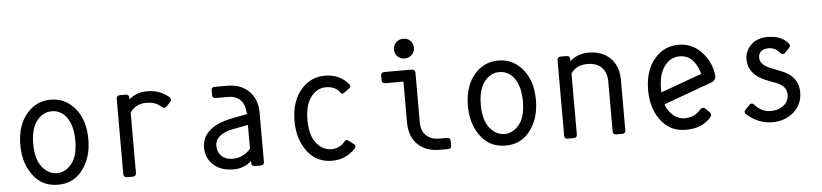

<svg xmlns="http://www.w3.org/2000/svg" viewBox="-44 -992 5362 1252"><g transform="rotate(-5 2636.5 -366.0)"><path d="M388.7 -115.7Q430.2 -166 430.2 -268.6Q430.2 -368.7 387.2 -424.3Q350.1 -471.2 293 -471.2Q237.8 -471.2 198.7 -424.3Q154.8 -370.6 154.8 -270Q154.8 -167.5 197.3 -115.7Q238.8 -65.9 293.2 -65.9Q347.7 -65.9 388.7 -115.7ZM140.1 -58.1Q70.3 -140.6 70.3 -268.6Q70.3 -400.9 139.6 -478Q201.7 -546.9 293 -546.9Q384.3 -546.9 446.3 -478Q515.6 -400.4 515.6 -268.6Q515.6 -139.6 445.8 -58.1Q388.7 9.8 293.5 9.8Q198.2 9.8 140.1 -58.1Z M747.1 0Q722.7 0 722.7 -23.9V-513.2Q722.7 -537.1 747.1 -537.1H781.2Q805.7 -537.1 805.7 -513.2V-503.9Q852.1 -546.9 924.3 -546.9Q1007.3 -546.9 1067.9 -495.1Q1074.7 -489.3 1074.7 -479Q1074.7 -469.7 1065.4 -460.4L1041.5 -436.5Q1034.7 -429.7 1026.9 -429.7Q1018.1 -429.7 1007.3 -439.5Q972.2 -472.2 913.1 -472.2Q841.8 -472.2 805.7 -417.5V-23.9Q805.7 0 781.2 0Z M1582 0Q1560.1 0 1560.1 -21.5V-34.7Q1510.7 9.8 1443.8 9.8Q1349.6 9.8 1300.3 -45.4Q1262.2 -87.9 1262.2 -148.4Q1262.2 -212.4 1309.1 -255.9Q1359.4 -302.7 1457.5 -321.8L1560.1 -341.8Q1557.6 -402.8 1529.8 -432.1Q1499 -463.9 1446.8 -463.9H1366.2Q1344.2 -463.9 1344.2 -485.4V-515.6Q1344.2 -537.1 1366.2 -537.1H1446.8Q1536.1 -537.1 1588.9 -485.8Q1643.1 -433.1 1643.1 -345.2V-21.5Q1643.1 0 1621.1 0ZM1360.8 -95.7Q1388.2 -59.6 1444.3 -59.6Q1493.2 -59.6 1534.7 -90.8Q1549.8 -101.6 1560.1 -116.2V-271L1456.5 -251Q1405.3 -241.2 1374.3 -216.1Q1343.3 -190.9 1343.3 -153.8Q1343.3 -119.6 1360.8 -95.7Z M2088.4 9.8Q1993.2 9.8 1935.1 -58.1Q1865.2 -140.6 1865.2 -268.6Q1865.2 -400.9 1934.6 -478Q1996.6 -546.9 2087.9 -546.9Q2183.6 -546.9 2241.7 -478Q2247.1 -471.7 2247.1 -464.4Q2247.1 -456.5 2238.3 -450.2L2204.6 -425.8Q2197.3 -420.4 2191.4 -420.4Q2185.1 -420.9 2178.7 -429.7Q2148.9 -471.2 2087.9 -471.2Q2032.7 -471.2 1993.7 -424.3Q1949.7 -370.6 1949.7 -270Q1949.7 -167.5 1992.2 -115.7Q2033.7 -65.9 2088.4 -65.9Q2145 -65.9 2177.7 -107.9Q2185.1 -117.2 2190.4 -117.2Q2196.3 -117.2 2203.6 -111.8L2237.8 -85.9Q2246.6 -79.1 2246.6 -71.5Q2246.6 -64 2241.2 -58.1Q2179.2 9.8 2088.4 9.8Z M2795.4 0Q2702.1 0 2649.4 -51.3Q2595.2 -104 2595.2 -196.8V-463.9H2478Q2453.6 -463.9 2453.6 -487.8V-513.2Q2453.6 -537.1 2478 -537.1H2653.8Q2678.2 -537.1 2678.2 -513.2V-186Q2678.2 -133.3 2710.9 -103Q2743.2 -73.2 2795.4 -73.2H2846.7Q2868.7 -73.2 2868.7 -51.8V-21.5Q2868.7 0 2846.7 0ZM2617.2 -742.2Q2646 -742.2 2663.1 -724.6Q2682.6 -704.6 2682.6 -677.7Q2682.6 -650.9 2663.1 -631.8Q2644 -613.3 2617.2 -613.3Q2589.4 -613.3 2571.3 -630.9Q2551.8 -649.9 2551.8 -677.7Q2551.8 -705.6 2571.3 -723.9Q2590.8 -742.2 2617.2 -742.2Z M3318.4 -115.7Q3359.9 -166 3359.9 -268.6Q3359.9 -368.7 3316.9 -424.3Q3279.8 -471.2 3222.7 -471.2Q3167.5 -471.2 3128.4 -424.3Q3084.5 -370.6 3084.5 -270Q3084.5 -167.5 3127 -115.7Q3168.5 -65.9 3222.9 -65.9Q3277.3 -65.9 3318.4 -115.7ZM3069.8 -58.1Q3000 -140.6 3000 -268.6Q3000 -400.9 3069.3 -478Q3131.3 -546.9 3222.7 -546.9Q3314 -546.9 3376 -478Q3445.3 -400.4 3445.3 -268.6Q3445.3 -139.6 3375.5 -58.1Q3318.4 9.8 3223.1 9.8Q3127.9 9.8 3069.8 -58.1Z M3630.4 0Q3608.4 0 3608.4 -21.5V-515.6Q3608.4 -537.1 3630.4 -537.1H3669.4Q3691.4 -537.1 3691.4 -515.6V-501Q3741.2 -546.9 3812.5 -546.9Q3901.9 -546.9 3954.6 -495.6Q4008.8 -442.9 4008.8 -350.1V-21.5Q4008.8 0 3986.8 0H3947.8Q3925.8 0 3925.8 -21.5V-350.1Q3925.8 -405.8 3893.6 -439.5Q3860.8 -473.6 3800.3 -473.6Q3725.6 -473.6 3691.4 -420.4V-21.5Q3691.4 0 3669.4 0Z M4402.8 9.8Q4307.6 9.8 4249.5 -58.1Q4179.7 -140.6 4179.7 -268.6Q4179.7 -400.9 4249 -478Q4311 -546.9 4402.3 -546.9Q4493.7 -546.9 4555.7 -478Q4614.3 -412.6 4623.5 -330.1Q4624 -326.7 4624 -323.2Q4624 -293.5 4592.3 -282.2L4278.3 -168Q4283.7 -144.5 4306.6 -115.7Q4347.2 -65.9 4401.9 -65.9Q4466.3 -65.9 4507.3 -113.8Q4515.6 -123.5 4526.9 -123.5Q4534.7 -123.5 4541.5 -116.7L4565.9 -92.3Q4575.2 -83 4575.2 -73.7Q4575.2 -66.9 4567.9 -58.1Q4511.2 9.8 4402.8 9.8ZM4533.2 -344.7Q4525.9 -384.3 4496.6 -424.3Q4462.4 -471.2 4402.3 -471.2Q4347.2 -471.2 4308.1 -424.3Q4264.2 -370.6 4264.2 -270Q4264.2 -258.3 4264.6 -247.1Z M4800.8 -58.1Q4794.4 -64 4794.4 -72.3Q4794.4 -80.6 4803.2 -88.9L4831.1 -117.2Q4837.4 -123.5 4843.8 -123Q4854 -123 4861.3 -114.3Q4903.3 -64 4966.3 -64Q5015.1 -64 5047.9 -89.8Q5083.5 -117.7 5083.5 -160.2Q5083.5 -218.3 5014.2 -243.7L4961.4 -263.7Q4836.4 -310.5 4836.4 -414.1Q4836.4 -471.7 4883.3 -513.2Q4921.9 -546.9 4986.8 -546.9Q5075.2 -546.9 5119.6 -492.7Q5126.5 -484.4 5126.5 -478.5Q5126.5 -470.2 5117.7 -461.4L5089.8 -433.1Q5083.5 -426.8 5077.1 -427.2Q5066.9 -427.2 5059.6 -436Q5029.3 -472.7 4985.8 -473.1Q4957 -473.1 4939.9 -460.9Q4919.4 -446.3 4919.4 -416Q4919.4 -370.1 4990.7 -342.3L5056.2 -316.4Q5166.5 -272.9 5166.5 -169.9Q5166.5 -94.2 5114.7 -44.9Q5057.1 9.8 4967.8 9.8Q4878.4 9.8 4800.8 -58.1Z"/></g></svg>

Font: Simply Mono
Style: Book
Weight: 400
Designer: Wojciech Kalinowski "wmk69" (wmk69@o2.pl)
Foundry: Wojciech Kalinowski "wmk69" (wmk69@o2.pl)
Version: Version 1.0.0